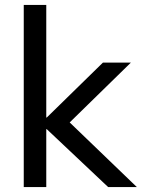

<svg xmlns="http://www.w3.org/2000/svg" viewBox="-20 -756 573 776"><path d="M76 0V-736H167V-281H169L396 -503H509L239 -239L240 -282L533 0H417L169 -234H167V0Z"/></svg>

Font: Mulish ExtraLight Medium
Style: Regular
Weight: 500
Version: Version 3.603